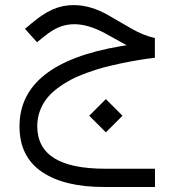

<svg xmlns="http://www.w3.org/2000/svg" viewBox="-20 -391 682 750"><path d="M393.6 126 458.5 61 393.6 -3.9 328.6 61ZM474.6 -214.4 453.6 -210.9C188.5 -166.5 56.2 -62 56.2 102.5C56.2 181.6 85.4 240.7 143.6 280.3C201.7 319.8 282.2 339.4 385.7 339.4H585.4V268.1H391.6C215.3 268.1 125.5 214.8 125.5 101.1C125.5 60.1 140.1 23.4 162.1 -5.4C184.1 -34.2 220.7 -60.1 256.8 -79.6C293 -98.6 342.8 -115.7 384.3 -127.4C405.3 -132.8 428.2 -138.2 453.6 -143.6C478.5 -148.9 501 -152.8 521 -156.2C540.5 -159.7 562 -162.6 585 -165.5V-242.2C554.2 -249.5 524.9 -261.2 496.1 -277.8L403.8 -331.1C357.4 -357.9 312 -371.1 267.6 -371.1C209.5 -371.1 161.1 -349.1 102.1 -298.8L77.6 -278.3L124.5 -226.1L153.8 -249.5C194.8 -282.2 227.5 -296.4 270.5 -296.4C307.1 -296.4 347.7 -284.2 391.6 -260.3Z"/></svg>

Font: Shabnam Light
Style: Regular
Weight: 300
Foundry: DejaVu fonts team - Redesigned by Saber Rastikerdar - Based on Vazir font
Version: Version 5.0.1